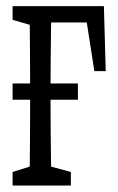

<svg xmlns="http://www.w3.org/2000/svg" viewBox="-20 -542 375 610"><path d="M20 -225.1V-276.9H227.5V-225.1ZM73.2 47.4Q74.2 20 74.7 -24.7Q75.2 -69.3 75.4 -117.7Q75.7 -166 75.7 -204.1V-271Q75.7 -309.6 75.4 -357.7Q75.2 -405.8 74.7 -450.7Q74.2 -495.6 73.2 -522.5H143.6Q142.6 -495.6 142.1 -450.7Q141.6 -405.8 141.1 -357.4Q140.6 -309.1 140.6 -271V-204.1Q140.6 -165.5 141.1 -117.4Q141.6 -69.3 142.1 -24.7Q142.6 20 143.6 47.4ZM108.4 -470.7V-522.5H310.1L315.9 -315.9H279.8L247.6 -522.5L291 -470.7ZM20 47.4V4.4L97.7 -20H115.2L205.1 4.4V47.4ZM20 -479V-522.5H108.4V-455.1H102.5Z"/></svg>

Font: Scarab Serif
Style: Regular
Weight: 400
Designer: John Roberts
Foundry: Scarab
Version: 1.0